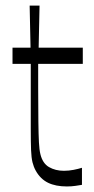

<svg xmlns="http://www.w3.org/2000/svg" viewBox="-20 -654 339 689"><path d="M220 15.1Q179.7 15.1 152.4 1.8Q125 -11.6 108.4 -41.3Q100.6 -55.4 96.6 -71.6Q92.6 -87.9 91.5 -115.2Q90.4 -142.6 90.4 -190.6Q90.4 -224.1 90.4 -262.4Q90.4 -300.6 90.4 -335.4Q90.4 -370.1 90.4 -394.5Q90.4 -418.9 90.4 -424.7H24.9V-482.9H89.6L86.4 -634H121.9L118.7 -482.9H277.1V-424.7H117Q117 -401.4 117 -380Q117 -358.6 117 -339.7Q117.1 -265.1 117.7 -217.8Q118.3 -170.4 119.7 -143.4Q121.1 -116.3 124.9 -101Q132.9 -67.7 155.9 -54.4Q178.9 -41.1 209.4 -41.1Q227 -41.1 244.1 -44.5Q261.3 -47.9 274.1 -51.9V9.3Q265.9 10.6 251.2 12.9Q236.6 15.1 220 15.1Z"/></svg>

Font: Ojuju ExtraLight
Style: Regular
Weight: 200
Designer: Chisaokwu Joboson, Mirko Velimirovic
Foundry: Udi Foundry
Version: Version 1.000